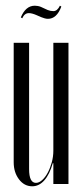

<svg xmlns="http://www.w3.org/2000/svg" viewBox="-20 -645 291 673"><path d="M165 -73Q154 -34 135.5 -13Q117 8 93 8Q65 8 46.5 -16.5Q28 -41 28 -76V-495H82V-52Q82 -4 106 -4Q117 -4 128 -14Q139 -24 147.5 -40Q156 -56 161.5 -76Q167 -96 167 -117V-495H220V0H167V-73ZM58 -581 53 -584Q70 -625 102 -625Q107 -625 112.5 -624Q118 -623 123 -621L147 -610Q157 -606 167 -606Q181 -606 190 -625L195 -622Q179 -579 148 -579Q142 -579 135.5 -581Q129 -583 124 -585L108 -592Q92 -599 81 -599Q66 -599 58 -581Z"/></svg>

Font: Moniqa Cond Display
Style: Regular
Weight: 400
Width: 3
Designer: Rajesh Rajput
Foundry: Rajesh Rajput
Version: Version 1.000